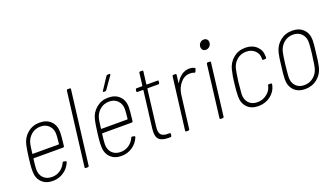

<svg xmlns="http://www.w3.org/2000/svg" viewBox="-63 -1183 2921 1674"><g transform="rotate(-20 1398.0 -346.5)"><path d="M339 -112Q342 -121 351 -119L368 -116Q377 -114 374 -104Q353 -53 308 -22.5Q263 8 206 8Q142 8 104.5 -30Q67 -68 67 -129Q66 -162 70.5 -202.5Q75 -243 76 -251Q86 -332 95 -369Q109 -431 156.5 -470.5Q204 -510 268 -510Q334 -510 372 -472Q410 -434 410 -371Q410 -337 402 -273L399 -245Q397 -235 388 -235H116Q112 -235 112 -231Q103 -164 103 -136Q103 -87 132 -57Q161 -27 211 -27Q254 -27 288 -50.5Q322 -74 339 -112ZM130 -362Q126 -344 118 -278Q117 -274 121 -274H361Q365 -274 365 -278L367 -300Q372 -342 372 -366Q372 -414 342.5 -444.5Q313 -475 265 -475Q214 -475 177.5 -443.5Q141 -412 130 -362Z M505 -10 589 -690Q591 -700 600 -700H618Q623 -700 625.5 -697Q628 -694 627 -690L543 -10Q543 -6 540 -3Q537 0 532 0H514Q505 0 505 -10Z M976 -112Q979 -121 988 -119L1005 -116Q1014 -114 1011 -104Q990 -53 945 -22.5Q900 8 843 8Q779 8 741.5 -30Q704 -68 704 -129Q703 -162 707.5 -202.5Q712 -243 713 -251Q723 -332 732 -369Q746 -431 793.5 -470.5Q841 -510 905 -510Q971 -510 1009 -472Q1047 -434 1047 -371Q1047 -337 1039 -273L1036 -245Q1034 -235 1025 -235H753Q749 -235 749 -231Q740 -164 740 -136Q740 -87 769 -57Q798 -27 848 -27Q891 -27 925 -50.5Q959 -74 976 -112ZM767 -362Q763 -344 755 -278Q754 -274 758 -274H998Q1002 -274 1002 -278L1004 -300Q1009 -342 1009 -366Q1009 -414 979.5 -444.5Q950 -475 902 -475Q851 -475 814.5 -443.5Q778 -412 767 -362ZM884 -582 957 -693Q964 -700 970 -700H985Q991 -700 992.5 -696.5Q994 -693 991 -688L913 -577Q908 -570 901 -570H889Q883 -570 881.5 -573.5Q880 -577 884 -582Z M1357 -469H1259Q1256 -469 1254 -465L1213 -131Q1211 -113 1211 -105Q1211 -66 1230 -50.5Q1249 -35 1288 -35H1304Q1308 -35 1310.5 -32Q1313 -29 1312 -25L1310 -10Q1308 0 1299 0H1279Q1227 0 1200 -20Q1173 -40 1173 -92Q1173 -100 1175 -124L1217 -465Q1217 -469 1213 -469H1164Q1155 -469 1155 -479L1157 -492Q1159 -502 1168 -502H1217Q1220 -502 1222 -506L1236 -619Q1236 -623 1239 -626Q1242 -629 1246 -629H1265Q1275 -629 1273 -619L1259 -506Q1259 -502 1263 -502H1361Q1371 -502 1369 -492L1368 -479Q1366 -469 1357 -469Z M1702 -496 1706 -494Q1710 -490 1708 -484L1706 -480L1699 -463Q1694 -453 1686 -457Q1669 -465 1644 -464Q1595 -463 1558.5 -420Q1522 -377 1514 -315L1476 -10Q1474 0 1465 0H1447Q1438 0 1438 -10L1498 -492Q1498 -496 1501 -499Q1504 -502 1508 -502H1527Q1537 -502 1535 -492L1527 -423Q1526 -420 1528 -419.5Q1530 -419 1531 -422Q1553 -461 1585 -483.5Q1617 -506 1656 -506Q1684 -506 1702 -496Z M1812 -649Q1812 -671 1826.5 -686Q1841 -701 1862 -701Q1879 -701 1890 -690.5Q1901 -680 1901 -663Q1901 -641 1886 -625.5Q1871 -610 1851 -610Q1833 -610 1822.5 -621Q1812 -632 1812 -649ZM1757 -10 1816 -492Q1818 -502 1827 -502H1846Q1850 -502 1852.5 -499Q1855 -496 1854 -492L1795 -10Q1793 0 1784 0H1765Q1761 0 1758.5 -3Q1756 -6 1757 -10Z M1974 -130Q1974 -182 1983 -252Q1989 -312 2003 -370Q2018 -432 2065 -471Q2112 -510 2176 -510Q2240 -510 2279.5 -473.5Q2319 -437 2319 -384L2320 -369Q2318 -358 2310 -358L2291 -357Q2282 -357 2282 -366V-375Q2283 -416 2252.5 -445.5Q2222 -475 2172 -475Q2122 -475 2085.5 -443.5Q2049 -412 2038 -362Q2030 -325 2020 -251Q2014 -192 2010 -140Q2009 -89 2038 -58Q2067 -27 2117 -27Q2165 -27 2202 -54.5Q2239 -82 2250 -121L2253 -133Q2251 -133 2255.5 -137.5Q2260 -142 2264 -141L2282 -140Q2291 -140 2289 -129L2287 -119Q2275 -65 2226.5 -28.5Q2178 8 2113 8Q2049 8 2011.5 -30Q1974 -68 1974 -130Z M2408 -132Q2408 -170 2419 -252Q2427 -329 2437 -370Q2452 -433 2499.5 -471.5Q2547 -510 2612 -510Q2677 -510 2715 -472Q2753 -434 2753 -372Q2753 -335 2742 -251Q2734 -174 2724 -132Q2709 -69 2661 -30.5Q2613 8 2548 8Q2483 8 2445.5 -30.5Q2408 -69 2408 -132ZM2688 -141Q2695 -171 2700 -218L2705 -251L2708 -276Q2715 -339 2715 -366Q2715 -414 2685.5 -444.5Q2656 -475 2607 -475Q2557 -475 2520.5 -443.5Q2484 -412 2473 -362Q2467 -334 2460 -282L2456 -251L2453 -221Q2446 -160 2446 -134Q2446 -86 2475 -56.5Q2504 -27 2552 -27Q2602 -27 2639.5 -58.5Q2677 -90 2688 -141Z"/></g></svg>

Font: Barlow Semi Condensed ExLight
Style: Italic
Weight: 275
Width: 4
Italic angle: -7°
Designer: Jeremy Tribby
Foundry: Tribby Type
Version: Version 1.408